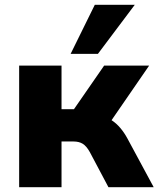

<svg xmlns="http://www.w3.org/2000/svg" viewBox="-20 -782 662 802"><path d="M60 0V-508H237V-326H289L415 -508H603L446 -280Q466 -267 482.5 -247.5Q499 -228 512 -204L622 0H433L355 -147Q341 -172 325.5 -181.5Q310 -191 287 -191H237V0ZM275 -557 376 -762H543L389 -557Z"/></svg>

Font: Mulish Black
Style: Regular
Weight: 900
Designer: Vernon Adams
Foundry: Vernon Adams
Version: Version 3.603; ttfautohint (v1.8.3)